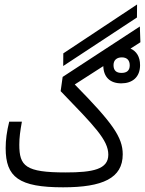

<svg xmlns="http://www.w3.org/2000/svg" viewBox="-20 -821 637 844"><path d="M257.3 2.4C431.2 2.4 519.5 -37.6 519.5 -142.6C519.5 -217.8 474.6 -280.8 308.6 -449.7L434.1 -530.3C435.5 -481.9 463.9 -454.6 513.2 -454.6C561 -454.6 595.7 -481 595.7 -534.7C595.7 -571.8 579.6 -596.2 553.7 -607.4L597.2 -635.3L594.7 -704.6L255.4 -482.9L246.6 -420.4C395 -266.6 456.1 -205.6 456.1 -141.1C456.1 -76.7 388.7 -63 268.6 -63C91.8 -63 64.9 -90.8 64.9 -185.1C64.9 -216.8 68.8 -244.6 76.2 -286.1H20.5C9.8 -243.2 4.9 -206.1 4.9 -169.9C4.9 -42 63 2.4 257.3 2.4ZM257.8 -530.8 582 -744.1 582.5 -801.3 258.3 -586.4ZM514.2 -500.5C491.7 -500.5 479 -510.7 479 -534.7C479 -557.1 493.7 -568.8 515.6 -568.8C538.6 -568.8 550.3 -555.7 550.3 -533.7C550.3 -510.7 537.1 -500.5 514.2 -500.5Z"/></svg>

Font: Cascadia Mono Light
Style: Regular
Weight: 300
Monospace: yes
Designer: Aaron Bell
Foundry: Saja Typeworks
Version: Version 2404.023